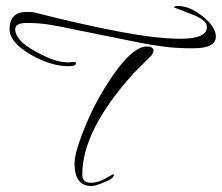

<svg xmlns="http://www.w3.org/2000/svg" viewBox="-20 -575 744 644"><path d="M211 -353Q149 -353 81 -393Q12 -434 12 -477Q12 -535 70 -535Q76 -535 85 -534.5Q94 -534 100 -532Q266 -490 387.5 -467.5Q509 -445 585 -445Q674 -445 674 -484Q674 -498 659.5 -508.5Q645 -519 618 -529L564 -550Q564 -555 577 -555Q616 -555 660 -520Q704 -485 704 -452Q704 -413 628 -413H624Q573 -413 530.5 -418.5Q488 -424 453 -431L235 -475Q209 -480 193.5 -483.5Q178 -487 153 -491Q131 -495 110.5 -496.5Q90 -498 70 -498Q31 -498 31 -477Q31 -440 98 -403Q140 -380 166 -372.5Q192 -365 209 -366L228 -367Q235 -367 235 -363Q235 -353 211 -353ZM287 49Q230 49 230 -27Q230 -66 270 -161Q290 -209 315.5 -253.5Q341 -298 370 -338Q430 -419 472 -419Q495 -419 495 -404Q495 -403 490 -391L427 -328Q256 -138 256 10Q256 38 285 38Q308 38 333 24L358 10Q362 10 362 12Q362 24 330 36Q300 49 287 49Z"/></svg>

Font: Qwigley
Style: Regular
Weight: 400
Designer: Robert E. Leuschke
Foundry: Robert E. Leuschke
Version: Version 1.010; ttfautohint (v1.8.3)